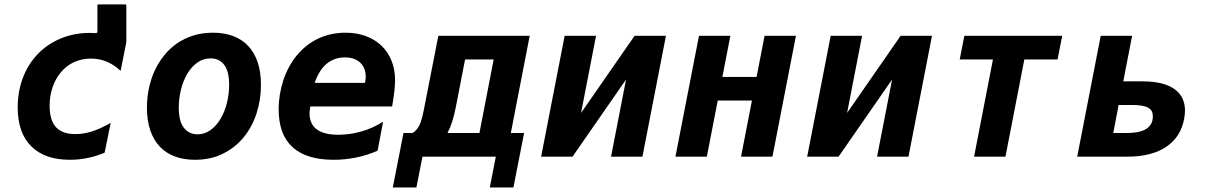

<svg xmlns="http://www.w3.org/2000/svg" viewBox="-20 -709 5458 869"><path d="M149.9 -463.4Q193.8 -509.3 254.4 -534.7Q314.9 -560.1 387.2 -560.1Q396.5 -560.1 413.1 -559.1Q420.9 -559.1 420.9 -566.4V-684.1Q420.9 -689 425.8 -689H546.9Q551.8 -689 551.8 -684.1V-518.1L525.9 -388.2Q467.3 -443.8 392.1 -443.8Q350.6 -443.8 316.2 -428.2Q281.7 -412.6 256.8 -383.3Q231.9 -354.5 218.3 -315.2Q204.6 -275.9 204.6 -230.5Q204.6 -164.6 233.4 -133.3Q262.2 -102.1 321.8 -102.1Q357.9 -102.1 395.8 -114Q433.6 -126 481 -152.8L453.6 -18.1Q378.4 14.2 295.9 14.2Q184.1 14.2 123 -45.4Q60.1 -106 60.1 -223.1Q60.1 -294.4 83.3 -356Q106.4 -417.5 149.9 -463.4Z M862.3 14.2Q812 14.2 771.7 -0.7Q731.4 -15.6 703.4 -45.2Q675.3 -74.7 660.2 -118.9Q645 -163.1 645 -221.7Q645 -266.1 653.8 -308.6Q662.6 -351.1 679.9 -388.7Q697.3 -426.3 722.7 -458Q748 -489.7 781.2 -512.7Q814.5 -535.6 855.2 -548.3Q896 -561 943.8 -561Q994.1 -561 1034.4 -546.1Q1074.7 -531.2 1102.8 -501.7Q1130.9 -472.2 1146 -428Q1161.1 -383.8 1161.1 -324.7Q1161.1 -257.8 1141.4 -196.5Q1121.6 -135.3 1083.5 -88.4Q1045.4 -41.5 989.7 -13.7Q934.1 14.2 862.3 14.2ZM874 -101.1Q906.7 -101.1 933.3 -120.6Q960 -140.1 978.5 -171.6Q997.1 -203.1 1007.1 -243.2Q1017.1 -283.2 1017.1 -324.2Q1017.1 -386.7 994.6 -415.8Q972.2 -444.8 933.6 -444.8Q898.9 -444.8 871.8 -424.8Q844.7 -404.8 826.4 -372.8Q808.1 -340.8 798.6 -301.3Q789.1 -261.7 789.1 -222.7Q789.1 -160.2 812.3 -130.6Q835.4 -101.1 874 -101.1Z M1490.2 14.2Q1366.7 14.2 1304 -43Q1241.2 -100.1 1241.2 -214.8Q1241.2 -248 1246.6 -281Q1252 -314 1262.2 -345.2Q1272.5 -376.5 1287.8 -405Q1303.2 -433.6 1323.2 -458Q1364.7 -508.3 1420.9 -534.7Q1477.1 -561 1543.9 -561Q1594.7 -561 1636 -545.7Q1677.2 -530.3 1706.5 -502.2Q1735.8 -474.1 1752 -434.3Q1768.1 -394.5 1768.1 -345.7Q1768.1 -325.2 1764.9 -296.6Q1761.7 -268.1 1754.9 -227.1H1384.3Q1382.8 -218.8 1382.1 -211.4Q1381.3 -204.1 1380.9 -196.8Q1380.9 -99.1 1511.7 -99.1Q1563.5 -99.1 1615.7 -114Q1668 -128.9 1713.9 -158.2L1689 -26.9Q1642.1 -6.3 1592 3.9Q1542 14.2 1490.2 14.2ZM1631.8 -334Q1635.3 -347.2 1635.3 -360.8Q1635.3 -401.9 1610.4 -425.5Q1585.4 -449.2 1540.5 -449.2Q1493.2 -449.2 1458.5 -420.4Q1423.8 -391.6 1404.3 -334Z M1806.2 -106.9H1843.3Q1848.6 -106.9 1856.2 -113.3Q1863.8 -119.6 1869.6 -127.9Q1874 -133.8 1877.7 -140.9Q1881.3 -147.9 1884.8 -158Q1888.2 -168 1891.6 -181.4Q1895 -194.8 1898.4 -212.4L1963.9 -546.9H2377.4L2292 -106.9H2352.1L2303.7 139.6H2196.8L2224.1 0H1892.1L1864.7 139.6H1757.8ZM2149.9 -106.9 2214.4 -439.9H2085L2043 -224.1Q2036.1 -188.5 2026.9 -159.4Q2017.6 -130.4 2005.4 -106.9Z M2535.6 -546.9H2677.7L2609.9 -197.8L2852.1 -546.9H2994.1L2887.7 0H2745.6L2813.5 -349.1L2571.3 0H2429.2Z M3143.6 -546.9H3285.6L3249.5 -360.8H3404.3L3440.4 -546.9H3582.5L3476.1 0H3334L3383.3 -253.9H3228.5L3179.2 0H3037.1Z M3739.7 -546.9H3881.8L3814 -197.8L4056.2 -546.9H4198.2L4091.8 0H3949.7L4017.6 -349.1L3775.4 0H3633.3Z M4474.1 -439.9H4323.7L4344.7 -546.9H4787.6L4766.6 -439.9H4616.2L4530.8 0H4388.7Z M4961.9 -546.9H5104L5064 -340.8H5150.4Q5202.1 -340.8 5238.8 -331.1Q5275.4 -321.3 5298.6 -303.7Q5321.8 -286.1 5332.5 -262Q5343.3 -237.8 5343.3 -209.5Q5343.3 -200.2 5342.3 -190.9Q5341.3 -181.6 5339.4 -170.9Q5332 -130.4 5311.8 -98.6Q5291.5 -66.9 5259 -44.9Q5226.6 -22.9 5182.6 -11.5Q5138.7 0 5084 0H4855.5ZM5078.6 -106.9Q5104 -106.9 5125.7 -110.6Q5147.5 -114.3 5163.6 -123Q5179.7 -131.8 5188.7 -146.2Q5197.8 -160.6 5197.8 -182.1Q5197.8 -195.8 5193.1 -205.1Q5188.5 -214.4 5177.2 -221.2Q5155.3 -233.9 5103 -233.9H5043L5018.6 -106.9Z"/></svg>

Font: Hack
Style: Bold Italic
Weight: 700
Italic angle: -11°
Monospace: yes
Designer: Christopher Simpkins
Foundry: Christopher Simpkins
Version: Version 2.017; ttfautohint (v1.4.1) -l 4 -r 80 -G 350 -x 0 -